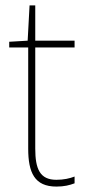

<svg xmlns="http://www.w3.org/2000/svg" viewBox="-20 -678 319 708"><path d="M188 -15C127 -15 110 -55 110 -130V-503H255V-528H110V-658H89L82 -528L14 -524V-503H84V-130C84 -42 107 10 188 10C217 10 236 5 255 -2V-27C237 -20 215 -15 188 -15Z"/></svg>

Font: Noto Sans Ethiopic SemiCondensed Thin
Style: Regular
Weight: 100
Width: 4
Designer: Monotype Design Team
Foundry: Monotype Imaging Inc.
Version: Version 2.102